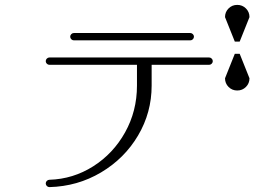

<svg xmlns="http://www.w3.org/2000/svg" viewBox="-20 -800 1040 785"><path d="M167 -50Q167 -56 171.5 -60.5Q176 -65 182 -65Q279 -68 361 -120Q443 -172 491.5 -259Q540 -346 540 -450V-535H182Q176 -535 171.5 -539.5Q167 -544 167 -550Q167 -556 171.5 -560.5Q176 -565 182 -565H835Q841 -565 845.5 -560.5Q850 -556 850 -550Q850 -544 845.5 -539.5Q841 -535 835 -535H600V-450Q600 -340 544.5 -246Q489 -152 393 -95Q297 -38 182 -35Q176 -35 171.5 -39.5Q167 -44 167 -50ZM267 -650Q267 -656 271.5 -660.5Q276 -665 282 -665H758Q764 -665 768.5 -660.5Q773 -656 773 -650Q773 -644 768.5 -639.5Q764 -635 758 -635H282Q276 -635 271.5 -639.5Q267 -644 267 -650ZM950 -780Q971 -780 985.5 -765.5Q1000 -751 1000 -730L960 -630H940L900 -730Q900 -751 914.5 -765.5Q929 -780 950 -780ZM900 -480 940 -580H960L1000 -480Q1000 -459 985.5 -444.5Q971 -430 950 -430Q929 -430 914.5 -444.5Q900 -459 900 -480Z"/></svg>

Font: GL-CurulMinamoto Light
Style: Regular
Weight: 300
Designer: Eunice (kana); Ryoko NISHIZUKA 西塚涼子 (ideographs); Frank Grießhammer (Latin, Greek & Cyrillic); Wenlong ZHANG
Foundry: Gutenberg Labo; Adobe
Version: Version 1.002